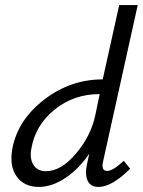

<svg xmlns="http://www.w3.org/2000/svg" viewBox="-20 -731 563 757"><path d="M403 -57Q425 -57 468 -97L493 -66Q422 6 368 6Q337 6 325.5 -18.5Q314 -43 323 -84L332 -125Q291 -65 238 -29.5Q185 6 133 6Q75 6 45.5 -35.5Q16 -77 29 -147Q51 -259 154.5 -338.5Q258 -418 385 -418L450 -711H523L387 -97Q377 -57 403 -57ZM161 -56Q221 -56 280 -126Q339 -196 356 -278L373 -360Q271 -360 195.5 -299Q120 -238 104 -147Q96 -107 111.5 -81.5Q127 -56 161 -56Z"/></svg>

Font: EauTestInfant Medium
Style: Italic
Weight: 500
Italic angle: -12°
Designer: Christian Thalmann (Catharsis Fonts)
Version: Version 0.001;PS 000.001;hotconv 1.0.88;makeotf.lib2.5.64775